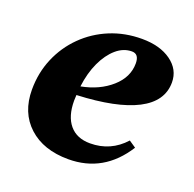

<svg xmlns="http://www.w3.org/2000/svg" viewBox="-99 -613 737 730"><g transform="rotate(20 269.0 -248.0)"><path d="M249 15Q148 15 88.5 -39.5Q29 -94 29 -187Q29 -255 54 -314Q79 -373 124 -417.5Q169 -462 228.5 -486.5Q288 -511 357 -511Q430 -511 475 -478.5Q520 -446 520 -394Q520 -317 437.5 -274.5Q355 -232 195 -225Q194 -214 194 -202Q194 -139 223 -104.5Q252 -70 306 -70Q389 -70 445 -132L473 -113Q392 15 249 15ZM337 -453Q303 -453 274 -428Q245 -403 225 -360Q205 -317 198 -261Q271 -275 318.5 -317Q366 -359 366 -415Q366 -453 337 -453Z"/></g></svg>

Font: Platypi
Style: Bold Italic
Weight: 700
Italic angle: -13°
Designer: David Sargent
Foundry: Bolt Cutter Type
Version: Version 1.200; ttfautohint (v1.8.4.7-5d5b)